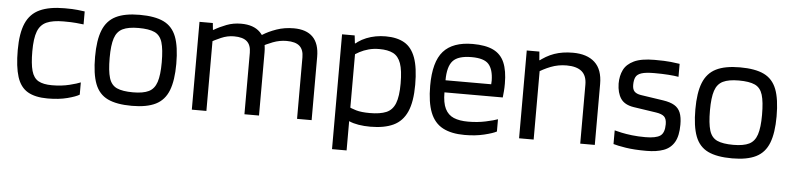

<svg xmlns="http://www.w3.org/2000/svg" viewBox="-42 -714 4439 1076"><g transform="rotate(5 2177.5 -176.0)"><path d="M411 -29Q392 -17 344.5 -4.5Q297 8 233 8Q163 8 121 -16.5Q79 -41 61 -97.5Q43 -154 43 -248Q43 -343 67.5 -399Q92 -455 145.5 -479.5Q199 -504 285 -504Q333 -504 357.5 -501Q382 -498 398 -496V-423Q380 -425 356 -427.5Q332 -430 285 -430Q225 -430 190 -414.5Q155 -399 140 -360Q125 -321 125 -248Q125 -178 136 -138.5Q147 -99 174.5 -83.5Q202 -68 251 -68Q305 -68 349 -79Q393 -90 411 -98Z M707 8Q621 8 571 -16Q521 -40 499.5 -96Q478 -152 478 -248Q478 -342 500.5 -398Q523 -454 573 -479Q623 -504 707 -504Q793 -504 842.5 -480Q892 -456 913.5 -400.5Q935 -345 935 -248Q935 -155 913 -98.5Q891 -42 841 -17Q791 8 707 8ZM707 -68Q764 -68 795.5 -83.5Q827 -99 840 -138.5Q853 -178 853 -249Q853 -323 841 -362Q829 -401 797.5 -415.5Q766 -430 707 -430Q650 -430 618 -414.5Q586 -399 573 -360Q560 -321 560 -249Q560 -176 572 -136.5Q584 -97 616 -82.5Q648 -68 707 -68Z M1044 0V-494H1119L1126 -424V0ZM1108 -383V-456H1126Q1158 -475 1196 -489.5Q1234 -504 1278 -504Q1348 -504 1385 -467Q1422 -430 1422 -356V0H1340V-346Q1340 -389 1317 -409.5Q1294 -430 1244 -430Q1207 -430 1171.5 -414.5Q1136 -399 1108 -383ZM1396 -384V-452H1400Q1433 -473 1477.5 -488.5Q1522 -504 1574 -504Q1645 -504 1681.5 -467Q1718 -430 1718 -356V0H1636V-346Q1636 -389 1613 -409.5Q1590 -430 1540 -430Q1501 -430 1463 -415.5Q1425 -401 1396 -384Z M1846 152V-494H1917L1922 -450H1928V152ZM1911 -377 1900 -425Q1933 -464 1983 -484Q2033 -504 2091 -504Q2155 -504 2196.5 -480Q2238 -456 2258.5 -400Q2279 -344 2279 -248Q2279 -152 2254 -96Q2229 -40 2178 -16Q2127 8 2049 8Q2013 8 1982.5 3Q1952 -2 1929.5 -12Q1907 -22 1892 -36L1912 -96Q1933 -85 1962 -76.5Q1991 -68 2039 -68Q2097 -68 2131.5 -82.5Q2166 -97 2181.5 -136Q2197 -175 2197 -248Q2197 -322 2183 -361Q2169 -400 2139.5 -415Q2110 -430 2062 -430Q2029 -430 2001.5 -422.5Q1974 -415 1951.5 -403Q1929 -391 1911 -377Z M2581 -430Q2505 -430 2475.5 -397.5Q2446 -365 2446 -288H2703Q2703 -292 2703.5 -297.5Q2704 -303 2704 -309Q2703 -371 2677 -400.5Q2651 -430 2581 -430ZM2758 -27Q2738 -16 2689 -4Q2640 8 2579 8Q2504 8 2456 -17.5Q2408 -43 2385.5 -100Q2363 -157 2363 -250Q2363 -385 2416 -444.5Q2469 -504 2581 -504Q2653 -504 2696.5 -483Q2740 -462 2759.5 -416.5Q2779 -371 2779 -298Q2779 -274 2777.5 -256.5Q2776 -239 2774 -220H2446Q2446 -161 2462.5 -128Q2479 -95 2511 -81.5Q2543 -68 2592 -68Q2645 -68 2691 -78Q2737 -88 2758 -96Z M2885 0V-494H2956L2960 -446H2967V0ZM2950 -374V-436Q2994 -472 3040 -488Q3086 -504 3144 -504Q3224 -504 3267.5 -464Q3311 -424 3311 -342V0H3229V-332Q3229 -382 3200.5 -406Q3172 -430 3115 -430Q3068 -430 3026 -413.5Q2984 -397 2950 -374Z M3496 -354Q3496 -329 3507.5 -317Q3519 -305 3544 -301L3671 -282Q3711 -276 3734.5 -262Q3758 -248 3768.5 -222.5Q3779 -197 3779 -155Q3779 -92 3758.5 -56.5Q3738 -21 3698.5 -6.5Q3659 8 3602 8Q3532 8 3485 0.5Q3438 -7 3415 -14V-91Q3429 -87 3454.5 -81.5Q3480 -76 3514 -72Q3548 -68 3589 -68Q3648 -68 3672.5 -84.5Q3697 -101 3697 -150Q3697 -180 3683.5 -193Q3670 -206 3637 -211L3510 -230Q3458 -238 3436.5 -270Q3415 -302 3414 -354Q3414 -398 3430.5 -431.5Q3447 -465 3488 -484.5Q3529 -504 3604 -504Q3663 -504 3694.5 -500.5Q3726 -497 3745 -494V-421Q3723 -425 3688 -427.5Q3653 -430 3609 -430Q3560 -430 3536 -422Q3512 -414 3504 -397.5Q3496 -381 3496 -354Z M4084 8Q3998 8 3948 -16Q3898 -40 3876.5 -96Q3855 -152 3855 -248Q3855 -342 3877.5 -398Q3900 -454 3950 -479Q4000 -504 4084 -504Q4170 -504 4219.5 -480Q4269 -456 4290.5 -400.5Q4312 -345 4312 -248Q4312 -155 4290 -98.5Q4268 -42 4218 -17Q4168 8 4084 8ZM4084 -68Q4141 -68 4172.5 -83.5Q4204 -99 4217 -138.5Q4230 -178 4230 -249Q4230 -323 4218 -362Q4206 -401 4174.5 -415.5Q4143 -430 4084 -430Q4027 -430 3995 -414.5Q3963 -399 3950 -360Q3937 -321 3937 -249Q3937 -176 3949 -136.5Q3961 -97 3993 -82.5Q4025 -68 4084 -68Z"/></g></svg>

Font: Blinker
Style: Regular
Weight: 400
Designer: Juergen Huber
Foundry: supertype
Version: 1.017